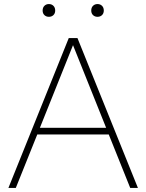

<svg xmlns="http://www.w3.org/2000/svg" viewBox="-20 -928 722 948"><path d="M21.5 0 319.5 -740H362.5L661 0H623L517 -264H164L58 0ZM177 -297H504L340.5 -705ZM461.5 -845Q448 -845 439.2 -853.5Q430.5 -862 430.5 -876Q430.5 -890.5 439.2 -899.2Q448 -908 461.5 -908Q475 -908 483.8 -899.2Q492.5 -890.5 492.5 -876Q492.5 -862 483.8 -853.5Q475 -845 461.5 -845ZM221.5 -845Q208 -845 199.2 -853.5Q190.5 -862 190.5 -876Q190.5 -890.5 199.2 -899.2Q208 -908 221.5 -908Q235 -908 243.8 -899.2Q252.5 -890.5 252.5 -876Q252.5 -862 243.8 -853.5Q235 -845 221.5 -845Z"/></svg>

Font: Encode Sans Semi Expanded Thin
Style: Regular
Weight: 100
Width: 6
Designer: Multiple Designers
Foundry: Impallari Type
Version: Version 3.000; ttfautohint (v1.8.3) -l 8 -r 50 -G 200 -x 14 